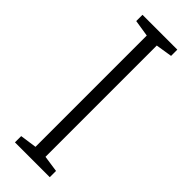

<svg xmlns="http://www.w3.org/2000/svg" viewBox="-240 -737 760 760"><g transform="rotate(45 140.5 -357.0)"><path d="M238 0H43V-35L113 -45V-668L43 -679V-714H238V-679L169 -668V-45L238 -35Z"/></g></svg>

Font: Noto Sans UI SemiCondensed Light
Style: Regular
Weight: 300
Width: 4
Designer: Monotype Design Team
Foundry: Monotype Imaging Inc.
Version: Version 1.901